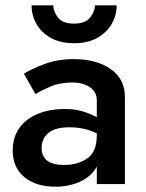

<svg xmlns="http://www.w3.org/2000/svg" viewBox="-20 -694 549 724"><path d="M99 -674H181Q181 -651 198.5 -628Q216 -605 259 -605Q302 -605 320 -628Q338 -651 338 -674H420Q420 -637 401.5 -604.5Q383 -572 347.5 -551.5Q312 -531 259 -531Q207 -531 171 -551.5Q135 -572 117 -604.5Q99 -637 99 -674ZM114 -339 70 -416Q101 -435 149 -453Q197 -471 259 -471Q344 -471 397.5 -433.5Q451 -396 451 -328V0H345V-66Q325 -29 283 -9.5Q241 10 189 10Q116 10 72 -26Q28 -62 28 -126Q28 -177 53.5 -212Q79 -247 123.5 -265Q168 -283 225 -283Q263 -283 293.5 -273.5Q324 -264 345 -252V-316Q345 -348 318.5 -365.5Q292 -383 254 -383Q205 -383 167.5 -366.5Q130 -350 114 -339ZM137 -136Q137 -72 222 -72Q274 -72 309.5 -97Q345 -122 345 -183V-191Q300 -214 241 -214Q189 -214 163 -193Q137 -172 137 -136Z"/></svg>

Font: Jost* Medium
Style: Regular
Weight: 500
Version: Version 3.7